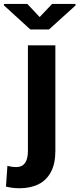

<svg xmlns="http://www.w3.org/2000/svg" viewBox="-72 -764 412 997"><path d="M182.5 -611H85.5L-51.5 -736V-743.5H70L134 -675.5L198.5 -743.5H320V-735.5ZM29.5 213.5Q-6 213.5 -41 205L-33.5 97Q-11.5 103.5 14 103.5Q42.5 103.5 57.8 82.5Q73 61.5 73 19.5V-528.5H215.5V19.5Q215.5 86 192.5 129Q169.5 172 127.8 192.8Q86 213.5 29.5 213.5Z"/></svg>

Font: Roberto Sans
Style: Bold
Weight: 700
Designer: Google (font) & Cristiano Sobral (main changes)
Version: Version 1.000;October 12, 2021;FontCreator 14.0.0.2814 64-bi